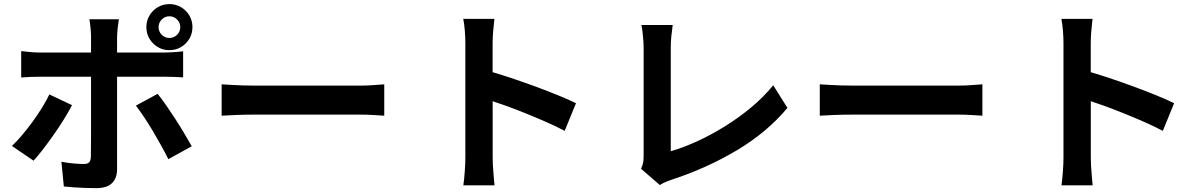

<svg xmlns="http://www.w3.org/2000/svg" viewBox="-20 -886 6040 963"><path d="M775.3 -749.8Q775.3 -727.4 791.3 -711.5Q807.2 -695.6 829.6 -695.6Q852 -695.6 868.1 -711.5Q884.1 -727.4 884.1 -749.8Q884.1 -772.3 868.1 -788.3Q852 -804.3 829.6 -804.3Q807.2 -804.3 791.3 -788.3Q775.3 -772.3 775.3 -749.8ZM714.1 -749.8Q714.1 -782 729.7 -808.2Q745.3 -834.4 771.5 -850Q797.7 -865.5 829.6 -865.5Q861.7 -865.5 888 -850Q914.2 -834.4 929.8 -808.2Q945.3 -782 945.3 -749.8Q945.3 -717.9 929.8 -691.7Q914.2 -665.5 888 -649.9Q861.7 -634.4 829.6 -634.4Q797.7 -634.4 771.5 -649.9Q745.3 -665.5 729.7 -691.7Q714.1 -717.9 714.1 -749.8ZM576.4 -789.4Q575.4 -782.4 573 -766.3Q570.5 -750.2 568.9 -732.4Q567.2 -714.6 567.2 -701.7Q567.2 -672.4 567.2 -636.4Q567.2 -600.4 567.2 -564.8Q567.2 -529.3 567.2 -499.9Q567.2 -479.9 567.2 -443.8Q567.2 -407.7 567.2 -362.7Q567.2 -317.6 567.2 -269.3Q567.2 -221 567.2 -175.6Q567.2 -130.2 567.2 -93.9Q567.2 -57.5 567.2 -36.2Q567.2 7.4 541.8 32.5Q516.3 57.6 462.7 57.6Q436 57.6 408 56.6Q379.9 55.6 352.7 53.8Q325.5 51.9 300.2 49.3L288 -74.6Q320.5 -68.6 350.6 -66Q380.8 -63.4 399.5 -63.4Q418.9 -63.4 426.9 -71.6Q435 -79.7 435.8 -98.9Q435.8 -108.4 436.2 -138Q436.6 -167.6 436.6 -208.8Q436.6 -249.9 436.6 -295.8Q436.6 -341.8 436.6 -383.7Q436.6 -425.7 436.6 -456.8Q436.6 -487.9 436.6 -499.9Q436.6 -517.7 436.6 -554.3Q436.6 -590.8 436.6 -631.7Q436.6 -672.7 436.6 -702.5Q436.6 -721.9 433.8 -749.2Q431 -776.5 428.2 -789.4ZM86.3 -629.6Q108.6 -626.8 134.1 -624.7Q159.5 -622.5 182.7 -622.5Q195.5 -622.5 231.8 -622.5Q268.1 -622.5 319 -622.5Q369.9 -622.5 428.7 -622.5Q487.4 -622.5 546.6 -622.5Q605.8 -622.5 657.6 -622.5Q709.4 -622.5 747 -622.5Q784.5 -622.5 800 -622.5Q821 -622.5 849.7 -624.3Q878.4 -626 898.5 -628.8V-497.9Q875.5 -499.7 848.6 -500.4Q821.7 -501.2 801 -501.2Q785.5 -501.2 748.4 -501.2Q711.2 -501.2 659.4 -501.2Q607.5 -501.2 548.8 -501.2Q490 -501.2 431.2 -501.2Q372.5 -501.2 321.2 -501.2Q269.9 -501.2 233.6 -501.2Q197.3 -501.2 182.9 -501.2Q160.7 -501.2 134.2 -500.3Q107.6 -499.4 86.3 -497.4ZM341.2 -358.6Q323.9 -325.3 299.7 -286.3Q275.5 -247.4 248 -208.3Q220.5 -169.3 194.7 -135.9Q168.9 -102.5 148.4 -80L39.9 -153.9Q64.9 -177.4 91.3 -208.9Q117.8 -240.3 143.2 -275.1Q168.6 -309.8 190.4 -345.1Q212.1 -380.3 227.6 -412.4ZM770.6 -415.4Q790.1 -391.4 813.3 -358Q836.5 -324.6 860.6 -287.3Q884.7 -249.9 905.7 -214.6Q926.7 -179.3 941.7 -152.3L824.4 -87.7Q808.2 -120.2 787.7 -157.1Q767.2 -194.1 745.2 -231.1Q723.1 -268.1 701.4 -300.5Q679.6 -333 661.7 -356.2Z M1091.7 -463.1Q1110 -462.1 1138 -460.3Q1166.1 -458.5 1196.7 -457.6Q1227.3 -456.7 1252.6 -456.7Q1278.1 -456.7 1314.9 -456.7Q1351.6 -456.7 1395.3 -456.7Q1438.9 -456.7 1485.6 -456.7Q1532.3 -456.7 1578.1 -456.7Q1623.8 -456.7 1665 -456.7Q1706.2 -456.7 1738.4 -456.7Q1770.5 -456.7 1789.8 -456.7Q1825.1 -456.7 1856.2 -459.4Q1887.3 -462.1 1907.3 -463.1V-305.7Q1889.6 -306.7 1855.7 -308.9Q1821.9 -311.1 1790 -311.1Q1770.8 -311.1 1738.1 -311.1Q1705.4 -311.1 1664.4 -311.1Q1623.3 -311.1 1577.5 -311.1Q1531.8 -311.1 1485.1 -311.1Q1438.4 -311.1 1394.7 -311.1Q1351 -311.1 1314.3 -311.1Q1277.6 -311.1 1252.6 -311.1Q1210.3 -311.1 1165.2 -309.4Q1120.1 -307.7 1091.7 -305.7Z M2314 -95.8Q2314 -115 2314 -158.6Q2314 -202.2 2314 -259.8Q2314 -317.3 2314 -380Q2314 -442.7 2314 -501.2Q2314 -559.6 2314 -604.6Q2314 -649.6 2314 -670.6Q2314 -697.5 2311.4 -731.3Q2308.9 -765.1 2303.5 -791.3H2459.7Q2457 -765.3 2453.9 -733.5Q2450.8 -701.7 2450.8 -670.6Q2450.8 -643.2 2450.8 -595.3Q2450.8 -547.5 2450.8 -488.9Q2450.8 -430.4 2451 -369.5Q2451.1 -308.6 2451.1 -253Q2451.1 -197.4 2451.1 -155.7Q2451.1 -114.1 2451.1 -95.8Q2451.1 -81.7 2452.2 -56.4Q2453.4 -31.1 2456 -4.2Q2458.5 22.7 2460.3 43.5H2304Q2308.3 14.4 2311.1 -25.8Q2314 -65.9 2314 -95.8ZM2421.4 -532.3Q2471.2 -518.9 2533 -498.4Q2594.8 -477.9 2657.9 -454.8Q2721 -431.7 2776.7 -409.1Q2832.3 -386.6 2868.9 -368.3L2812.2 -229.6Q2770 -252.1 2719 -274.4Q2667.9 -296.8 2615.2 -318.1Q2562.5 -339.4 2512.5 -357.2Q2462.4 -375 2421.4 -388.6Z M3195.2 -39.6Q3204.2 -58.6 3206.2 -72.9Q3208.2 -87.1 3208.2 -104.6Q3208.2 -123.6 3208.2 -162.7Q3208.2 -201.8 3208.2 -253.6Q3208.2 -305.3 3208.2 -362.1Q3208.2 -418.9 3208.2 -473.9Q3208.2 -529 3208.2 -574.2Q3208.2 -619.5 3208.2 -647.1Q3208.2 -666 3206.4 -687.1Q3204.6 -708.3 3202.5 -727.6Q3200.3 -747 3197 -760.5H3354Q3349.8 -732.3 3347.1 -704.2Q3344.3 -676.1 3344.3 -647.3Q3344.3 -623.3 3344.3 -587.6Q3344.3 -551.9 3344.3 -509.1Q3344.3 -466.3 3344.3 -420.1Q3344.3 -373.9 3344.3 -328.9Q3344.3 -284 3344.3 -244.2Q3344.3 -204.5 3344.3 -174Q3344.3 -143.6 3344.3 -127.5Q3405.4 -144.9 3474.9 -176.6Q3544.4 -208.2 3614.5 -251.5Q3684.5 -294.8 3747.3 -347Q3810.1 -399.3 3858.2 -458.2L3929.5 -344.8Q3826.5 -221.9 3676 -132.3Q3525.5 -42.6 3348.8 15.4Q3338.9 18.8 3323.1 24.8Q3307.2 30.8 3289.5 42.1Z M4091.7 -463.1Q4110 -462.1 4138 -460.3Q4166.1 -458.5 4196.7 -457.6Q4227.3 -456.7 4252.6 -456.7Q4278.1 -456.7 4314.9 -456.7Q4351.6 -456.7 4395.3 -456.7Q4438.9 -456.7 4485.6 -456.7Q4532.3 -456.7 4578.1 -456.7Q4623.8 -456.7 4665 -456.7Q4706.2 -456.7 4738.4 -456.7Q4770.5 -456.7 4789.8 -456.7Q4825.1 -456.7 4856.2 -459.4Q4887.3 -462.1 4907.3 -463.1V-305.7Q4889.6 -306.7 4855.7 -308.9Q4821.9 -311.1 4790 -311.1Q4770.8 -311.1 4738.1 -311.1Q4705.4 -311.1 4664.4 -311.1Q4623.3 -311.1 4577.5 -311.1Q4531.8 -311.1 4485.1 -311.1Q4438.4 -311.1 4394.7 -311.1Q4351 -311.1 4314.3 -311.1Q4277.6 -311.1 4252.6 -311.1Q4210.3 -311.1 4165.2 -309.4Q4120.1 -307.7 4091.7 -305.7Z M5314 -95.8Q5314 -115 5314 -158.6Q5314 -202.2 5314 -259.8Q5314 -317.3 5314 -380Q5314 -442.7 5314 -501.2Q5314 -559.6 5314 -604.6Q5314 -649.6 5314 -670.6Q5314 -697.5 5311.4 -731.3Q5308.9 -765.1 5303.5 -791.3H5459.7Q5457 -765.3 5453.9 -733.5Q5450.8 -701.7 5450.8 -670.6Q5450.8 -643.2 5450.8 -595.3Q5450.8 -547.5 5450.8 -488.9Q5450.8 -430.4 5451 -369.5Q5451.1 -308.6 5451.1 -253Q5451.1 -197.4 5451.1 -155.7Q5451.1 -114.1 5451.1 -95.8Q5451.1 -81.7 5452.2 -56.4Q5453.4 -31.1 5456 -4.2Q5458.5 22.7 5460.3 43.5H5304Q5308.3 14.4 5311.1 -25.8Q5314 -65.9 5314 -95.8ZM5421.4 -532.3Q5471.2 -518.9 5533 -498.4Q5594.8 -477.9 5657.9 -454.8Q5721 -431.7 5776.7 -409.1Q5832.3 -386.6 5868.9 -368.3L5812.2 -229.6Q5770 -252.1 5719 -274.4Q5667.9 -296.8 5615.2 -318.1Q5562.5 -339.4 5512.5 -357.2Q5462.4 -375 5421.4 -388.6Z"/></svg>

Font: Noto Sans TC
Style: Regular
Weight: 100
Designer: Ryoko NISHIZUKA 西塚涼子 (kana, bopomofo & ideographs); Paul D. Hunt (Latin, Greek & Cyrillic); Sandoll Communications 산돌커뮤니
Foundry: Adobe
Version: Version 2.004;hotconv 1.0.118;makeotfexe 2.5.65603